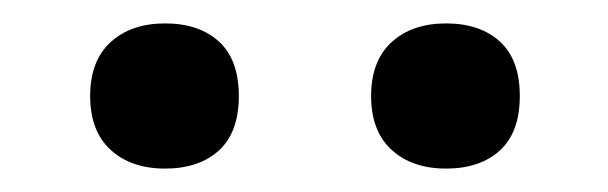

<svg xmlns="http://www.w3.org/2000/svg" viewBox="-20 -201 519 164"><path d="M314.5 -73Q297 -89 297 -119Q297 -149 314.5 -165Q332 -181 361 -181Q390 -181 407 -165.5Q424 -150 424 -119Q424 -88 407 -72.5Q390 -57 361 -57Q332 -57 314.5 -73ZM74.5 -73Q57 -89 57 -119Q57 -149 74.5 -165Q92 -181 121 -181Q150 -181 167 -165.5Q184 -150 184 -119Q184 -88 167 -72.5Q150 -57 121 -57Q92 -57 74.5 -73Z"/></svg>

Font: Myanmar Chatu
Style: Regular
Weight: 400
Designer: Danh Hong
Foundry: Google Inc.
Version: Version 2.00 November 20, 2015